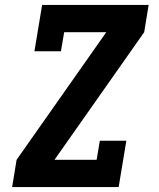

<svg xmlns="http://www.w3.org/2000/svg" viewBox="-20 -755 640 775"><path d="M29 0 47 -110 409 -625H239L226 -548H119L150 -735H580L562 -625L200 -110H370L383 -187H490L459 0Z"/></svg>

Font: Iosevka Slab XBdEx
Style: Italic
Weight: 800
Width: 7
Italic angle: -9°
Monospace: yes
Designer: Belleve Invis
Foundry: Belleve Invis
Version: Version 11.1.1; ttfautohint (v1.8.3)